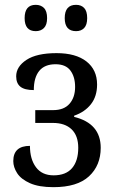

<svg xmlns="http://www.w3.org/2000/svg" viewBox="-20 -765 483 795"><path d="M35 -98Q35 -161 104 -161Q104 -106 129 -72.5Q154 -39 202 -39Q253 -39 278.5 -69Q304 -99 304 -153Q304 -203 276.5 -229.5Q249 -256 199 -256H126V-309H200Q245 -309 268 -335.5Q291 -362 291 -405Q291 -447 271.5 -473Q252 -499 210 -499Q165 -499 142.5 -471.5Q120 -444 120 -392Q82 -392 64.5 -406Q47 -420 47 -449Q47 -489 89.5 -517Q132 -545 214 -545Q294 -545 338 -510.5Q382 -476 382 -415Q382 -366 356.5 -333.5Q331 -301 287 -286V-281Q397 -254 397 -153Q397 -80 348.5 -35Q300 10 201 10Q141 10 104 -6.5Q67 -23 51 -48Q35 -73 35 -98ZM82 -690Q82 -745 128 -745Q149 -745 162 -732Q175 -719 175 -690Q175 -662 162 -649Q149 -636 128 -636Q82 -636 82 -690ZM248 -690Q248 -745 295 -745Q316 -745 328.5 -732Q341 -719 341 -690Q341 -662 328.5 -649Q316 -636 295 -636Q248 -636 248 -690Z"/></svg>

Font: Noto Serif Narrow
Style: Regular
Weight: 400
Width: 4
Designer: Monotype Design Team
Foundry: Monotype Imaging Inc.
Version: Version 1.001